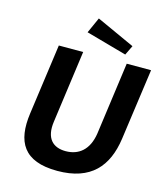

<svg xmlns="http://www.w3.org/2000/svg" viewBox="-135 -1045 998 1158"><g transform="rotate(15 363.5 -466.5)"><path d="M337 -943 293 -845 547 -774 576 -834ZM660 -278 722 -723H570L508 -271C492 -164 430 -118 350 -118C271 -118 221 -164 236 -271L298 -723H146L85 -282C60 -102 120 10 332 10C542 10 635 -102 660 -278Z"/></g></svg>

Font: United Sans
Style: Bold Italic
Weight: 700
Italic angle: -8°
Designer: Pablo Impallari, Rodrigo Fuenzalida (Modified by Dan O. Williams)
Version: Version 1.000;PS 001.000;hotconv 1.0.88;makeotf.lib2.5.64775